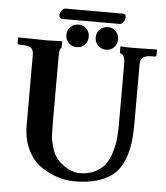

<svg xmlns="http://www.w3.org/2000/svg" viewBox="-56 -853 790 914"><g transform="rotate(5 339.0 -395.5)"><path d="M207 -568.8V-268.1Q207 -224.1 208 -200Q209 -175.8 220 -137.9Q231 -100.1 252.9 -78.1Q303.7 -29.3 355 -28.8Q397 -28.8 428.5 -44.9Q460 -61 477.1 -84.5Q494.1 -107.9 504.6 -143.1Q515.1 -178.2 518.1 -208.5Q521 -238.8 521 -275.9V-568.8Q521 -589.8 514.4 -601.3Q507.8 -612.8 501 -612.8Q496.1 -612.8 496.1 -626V-645L498 -647Q518.1 -645 557.1 -645L668.9 -647L670.9 -645V-621.1Q670.9 -613.3 663.1 -612.8H648.9Q619.1 -612.8 606.7 -602.3Q594.2 -591.8 594.2 -568.8V-293Q594.2 -234.9 588.6 -192.4Q583 -149.9 566.4 -109.4Q549.8 -68.8 521.5 -43.5Q493.2 -18.1 446 -2.9Q398.9 12.2 334 12.2Q293.9 12.2 253.4 -0.5Q212.9 -13.2 173.3 -39.6Q133.8 -65.9 108.9 -116.9Q84 -168 84 -234.9V-568.8Q84 -593.8 72 -603.3Q60.1 -612.8 29.8 -612.8H16.1Q7.3 -612.8 6.8 -621.1V-645L8.8 -647Q106 -645 146 -645L215.8 -647L217.8 -645V-627.9Q217.8 -612.8 214.8 -612.8Q207 -612.8 207 -568.8ZM289.1 -732.9Q311 -732.9 326.4 -717.5Q341.8 -702.1 341.8 -679Q341.8 -655.8 326.4 -640.4Q311 -625 289.1 -625Q266.1 -625 250.5 -640.4Q234.9 -655.8 234.9 -679Q234.9 -702.1 250.5 -717.5Q266.1 -732.9 289.1 -732.9ZM429.2 -732.9Q451.2 -732.9 466.6 -717.5Q481.9 -702.1 481.9 -679Q481.9 -655.8 466.6 -640.4Q451.2 -625 429.2 -625Q406.2 -625 390.6 -640.4Q375 -655.8 375 -679Q375 -702.1 390.4 -717.5Q405.8 -732.9 429.2 -732.9ZM482.9 -752.9H209Q193.8 -752.9 193.8 -771Q193.8 -780.8 201.9 -792Q210 -803.2 219.2 -803.2H495.1Q509.3 -803.2 508.8 -786.1Q508.8 -774.9 500.7 -763.9Q492.7 -752.9 482.9 -752.9Z"/></g></svg>

Font: Linux Libertine
Style: Semibold
Weight: 600
Designer: Philipp H. Poll
Foundry: Philipp H. Poll
Version: Version 5.1.2 ; ttfautohint (v0.9)